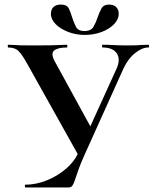

<svg xmlns="http://www.w3.org/2000/svg" viewBox="-20 -821 673 841"><path d="M490 -519Q509 -560 492 -586.5Q475 -613 429 -613Q427 -613 427 -619Q427 -625 429 -625Q455 -625 479 -623.5Q503 -622 542 -622Q563 -622 575.5 -622.5Q588 -623 599.5 -624Q611 -625 630 -625Q633 -625 633 -619Q633 -613 630 -613Q602 -613 571 -588Q540 -563 520 -519L350 -142Q332 -102 322.5 -74.5Q313 -47 307.5 -30.5Q302 -14 296.5 -7Q291 0 281 0H91Q89 0 89 -6Q89 -12 91 -12Q136 -12 182.5 -30Q229 -48 267.5 -80.5Q306 -113 325 -156ZM330 -129 99 -542Q78 -580 62 -596.5Q46 -613 16 -613Q14 -613 14 -619Q14 -625 16 -625Q33 -625 43 -624Q53 -623 70 -622.5Q87 -622 125 -622Q172 -622 199.5 -622.5Q227 -623 243.5 -624Q260 -625 273 -625Q275 -625 275 -619Q275 -613 273 -613Q234 -613 217.5 -600Q201 -587 220 -552L387 -247ZM350 -685Q379 -685 390 -704.5Q401 -724 408 -746Q415 -767 424.5 -784Q434 -801 457 -801Q478 -801 489 -790Q500 -779 500 -761Q500 -736 479 -714.5Q458 -693 424 -680.5Q390 -668 351 -668Q313 -668 279 -681Q245 -694 224 -715Q203 -736 203 -761Q203 -779 214 -790Q225 -801 247 -801Q273 -801 281.5 -783.5Q290 -766 296 -745Q303 -723 312.5 -704Q322 -685 350 -685Z"/></svg>

Font: Cormorant Garamond Light
Style: Regular
Weight: 300
Designer: Christian Thalmann (Catharsis Fonts)
Foundry: Catharsis Fonts
Version: Version 4.001